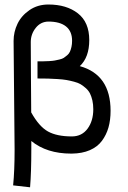

<svg xmlns="http://www.w3.org/2000/svg" viewBox="-20 -668 558 835"><path d="M292.5 -74.7Q335.9 -74.7 360.8 -108.4Q385.7 -142.1 385.7 -192.9Q385.7 -213.9 381.8 -231Q377.9 -248 371.6 -261Q365.2 -273.9 353.8 -284.2Q342.3 -294.4 331.1 -301.3Q319.8 -308.1 302 -312.7Q284.2 -317.4 268.8 -320.1Q253.4 -322.8 230.2 -324.2Q207 -325.7 188.7 -326.2Q170.4 -326.7 143.1 -326.7V-401.4Q160.6 -401.4 169.7 -401.4Q178.7 -401.4 194.3 -402.3Q210 -403.3 218 -404.8Q226.1 -406.2 238.5 -409.2Q251 -412.1 257.6 -416.5Q264.2 -420.9 272.2 -427.7Q280.3 -434.6 284.2 -443.4Q288.1 -452.1 290.8 -464.1Q293.5 -476.1 293.5 -490.7Q293.5 -531.7 267.1 -553Q240.7 -574.2 190.4 -574.2Q156.7 -573.7 135.3 -546.6Q113.8 -519.5 113.8 -484.9Q113.8 -460.9 114.5 -350.3Q115.2 -239.7 115.7 -179.2Q149.9 -117.7 188.7 -96.2Q227.5 -74.7 292.5 -74.7ZM116.2 -54.7V-19Q116.2 81.5 110.8 146.5L37.1 138.2Q43.5 74.7 43.5 -18.1Q43.5 -64.5 41.3 -256.3Q39.1 -448.2 39.1 -489.7Q39.1 -529.3 56.2 -564.7Q73.2 -600.1 108.6 -624.3Q144 -648.4 190.4 -648.4Q269.5 -648.4 318.8 -609.9Q368.2 -571.3 368.2 -493.7Q368.2 -418.9 327.1 -380.4Q460.9 -343.3 460.9 -186Q460.9 -146 451.7 -113.5Q442.4 -81.1 423.1 -55.2Q403.8 -29.3 370.6 -14.9Q337.4 -0.5 292.5 0H289.1Q183.6 0 116.2 -54.7Z"/></svg>

Font: FantasqueSansM Nerd Font
Style: Regular
Weight: 400
Monospace: yes
Designer: Jany Belluz
Version: Version 1.8.0 ; ttfautohint (v1.8.2);Nerd Fonts 3.4.0